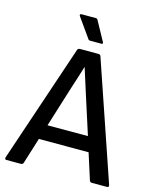

<svg xmlns="http://www.w3.org/2000/svg" viewBox="-123 -914 803 996"><g transform="rotate(15 279.0 -415.5)"><path d="M269 -710H328C336 -710 337 -714 334 -720L277 -824C275 -828 272 -831 266 -831H189C182 -831 179 -825 184 -819L257 -716C260 -711 263 -710 269 -710ZM9 0H86C92 0 97 -3 99 -8L143 -149H410L455 -8C457 -3 462 0 467 0H548C556 0 559 -4 557 -12L340 -647C338 -653 333 -655 327 -655H228C222 -655 217 -652 215 -647L1 -12C-1 -4 2 0 9 0ZM237 -450C250 -490 263 -530 275 -570H276C289 -529 302 -488 315 -447L385 -229H168Z"/></g></svg>

Font: Sofia Sans Cond SemiBold
Style: Regular
Weight: 600
Width: 3
Designer: Botio Nikoltchev, Ani Petrova
Foundry: lettersoup
Version: Version 4.100